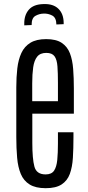

<svg xmlns="http://www.w3.org/2000/svg" viewBox="-20 -938 442 966"><path d="M210 8.8Q159.2 8.8 129.2 -9.8Q99.1 -28.3 84.7 -62.7Q70.3 -97.2 66.2 -144.5Q62 -191.9 62 -248.5V-498Q62 -549.8 67.1 -594Q72.3 -638.2 87.6 -671.4Q103 -704.6 133.1 -722.9Q163.1 -741.2 212.4 -741.2Q262.2 -741.2 290.5 -722.4Q318.8 -703.6 331.8 -669.9Q344.7 -636.2 348.1 -590.8Q351.6 -545.4 351.6 -492.7V-366.2H142.6V-218.8Q142.6 -139.2 153.1 -99.9Q163.6 -60.5 209.5 -60.5Q239.3 -60.5 252 -79.3Q264.6 -98.1 268.1 -133.1Q271.5 -168 271.5 -216.3V-272.5H349.6V-246.6Q349.6 -190.4 346.7 -143.8Q343.8 -97.2 331.3 -63Q318.8 -28.8 290 -10Q261.2 8.8 210 8.8ZM142.1 -428.7H271.5V-522Q271.5 -570.8 269 -604.2Q266.6 -637.7 254.4 -654.8Q242.2 -671.9 212.9 -671.9Q182.1 -671.9 167 -652.8Q151.9 -633.8 147 -599.4Q142.1 -564.9 142.1 -518.6ZM102.1 -810.5V-816.9Q101.1 -861.3 124.8 -888.9Q148.4 -916.5 199.2 -917.5Q247.6 -919.4 273.7 -894Q299.8 -868.7 300.3 -823.7V-816.4L263.7 -814.9Q263.2 -849.1 242.7 -859.9Q222.2 -870.6 199.2 -869.6Q177.7 -869.1 158.2 -858.2Q138.7 -847.2 139.2 -812Z"/></svg>

Font: Antonio ExtraLight
Style: Regular
Weight: 250
Designer: Vernon Adams
Foundry: Vernon Adams
Version: Version 1.002